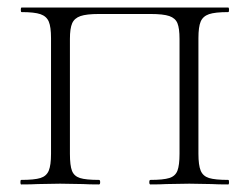

<svg xmlns="http://www.w3.org/2000/svg" viewBox="-20 -488 660 508"><path d="M36 -12Q71 -12 87 -17Q103 -22 109 -36.5Q115 -51 115 -81V-387Q115 -417 109 -431Q103 -445 87 -450.5Q71 -456 37 -456Q35 -456 35 -462Q35 -468 37 -468H584Q586 -468 586 -462Q586 -456 584 -456Q549 -456 533 -450.5Q517 -445 511 -431Q505 -417 505 -387V-81Q505 -51 511 -36.5Q517 -22 533 -17Q549 -12 584 -12Q586 -12 586 -6Q586 0 584 0Q556 0 540 -1L481 -2L420 -1Q405 0 378 0Q375 0 375 -6Q375 -12 378 -12Q412 -12 428 -17Q444 -22 449.5 -36.5Q455 -51 455 -81V-385Q455 -413 449.5 -426.5Q444 -440 428 -445.5Q412 -451 378 -451H242Q209 -451 193 -445.5Q177 -440 171 -426.5Q165 -413 165 -385V-81Q165 -50 170.5 -36Q176 -22 191.5 -17Q207 -12 242 -12Q245 -12 245 -6Q245 0 242 0Q215 0 200 -1L139 -2L80 -1Q64 0 36 0Q34 0 34 -6Q34 -12 36 -12Z"/></svg>

Font: Cormorant SC Light
Style: Regular
Weight: 300
Designer: Christian Thalmann (Catharsis Fonts)
Foundry: Catharsis Fonts
Version: Version 4.000